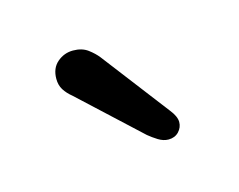

<svg xmlns="http://www.w3.org/2000/svg" viewBox="-39 -757 304 244"><g transform="rotate(-15 113.0 -635.5)"><path d="M158.8 -565.5Q152.2 -565.5 145.5 -569.6Q138.8 -573.8 133.5 -578.2L55.2 -650.8Q48.5 -656.2 44.6 -662.4Q40.8 -668.5 40.8 -676.8Q40.8 -690.8 49.8 -698.5Q58.8 -706.2 70.5 -706.2Q82.2 -706.2 89.9 -700.5Q97.5 -694.8 102.2 -688.8L170.2 -600Q177.5 -590.8 177.5 -583.5Q177.5 -576.5 172.4 -571Q167.2 -565.5 158.8 -565.5Z"/></g></svg>

Font: Quicksand Variable Light
Style: Regular
Weight: 300
Designer: Andrew Paglinawan
Foundry: Andrew Paglinawan
Version: Version 3.004